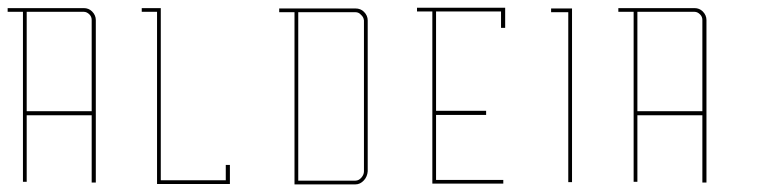

<svg xmlns="http://www.w3.org/2000/svg" viewBox="-20 -861 1987 502"><path d="M219.7 -559.6Q219.7 -559.6 194.3 -559.6Q168 -559.6 134.8 -559.6Q112.3 -559.6 89.8 -559.6Q67.4 -559.6 49.8 -559.6Q49.8 -559.6 49.8 -533.2Q49.8 -506.8 49.8 -472.7Q49.8 -449.2 49.8 -426.8Q49.8 -403.3 49.8 -385.7Q49.8 -385.7 45.9 -385.7Q43 -385.7 40 -385.7Q40 -385.7 40 -454.1Q40 -521.5 40 -609.4Q40 -668 40 -726.6Q40 -785.2 40 -830.1Q40 -830.1 25.4 -830.1Q9.8 -830.1 0 -830.1Q0 -830.1 0 -832Q0 -832 0 -834Q0 -837.9 0 -839.8Q0 -839.8 27.3 -839.8Q55.7 -839.8 91.8 -839.8Q115.2 -839.8 139.6 -839.8Q164.1 -839.8 181.6 -839.8Q181.6 -839.8 184.6 -839.8Q186.5 -839.8 199.2 -839.8Q211.9 -839.8 220.7 -831.1Q230.5 -821.3 230.5 -808.6Q230.5 -808.6 230.5 -801.8Q230.5 -794.9 230.5 -790Q230.5 -790 230.5 -727.5Q230.5 -665 230.5 -585Q230.5 -531.2 230.5 -477.5Q230.5 -424.8 230.5 -383.8Q230.5 -383.8 228.5 -383.8Q227.5 -383.8 226.6 -383.8Q222.7 -383.8 219.7 -383.8Q219.7 -383.8 219.7 -411.1Q219.7 -438.5 219.7 -472.7Q219.7 -496.1 219.7 -519.5Q219.7 -543 219.7 -559.6ZM219.7 -570.3Q219.7 -570.3 219.7 -603.5Q219.7 -637.7 219.7 -681.6Q219.7 -710.9 219.7 -740.2Q219.7 -768.6 219.7 -791Q219.7 -791 219.7 -793Q219.7 -795.9 219.7 -808.6Q219.7 -817.4 213.9 -823.2Q207 -830.1 199.2 -830.1Q199.2 -830.1 192.4 -830.1Q186.5 -830.1 181.6 -830.1Q181.6 -830.1 181.6 -832Q181.6 -834 181.6 -835Q181.6 -835 181.6 -833Q181.6 -831.1 181.6 -830.1Q181.6 -830.1 162.1 -830.1Q141.6 -830.1 115.2 -830.1Q98.6 -830.1 81.1 -830.1Q63.5 -830.1 49.8 -830.1Q49.8 -830.1 49.8 -792Q49.8 -791 49.8 -790Q49.8 -769.5 49.8 -747.1Q49.8 -724.6 49.8 -699.2Q49.8 -665 49.8 -629.9Q49.8 -595.7 49.8 -570.3Q49.8 -570.3 76.2 -570.3Q101.6 -570.3 135.7 -570.3Q158.2 -570.3 180.7 -570.3Q203.1 -570.3 219.7 -570.3Z M570.3 -389.6Q513.7 -389.6 400.4 -389.6Q400.4 -539.1 400.4 -835.9Q400.4 -835.9 400.4 -835.9Q400.4 -836.9 400.4 -839.8Q383.8 -839.8 350.6 -839.8Q350.6 -837.9 350.6 -835Q350.6 -833 350.6 -830.1Q364.3 -830.1 390.6 -830.1Q390.6 -681.6 390.6 -385.7Q390.6 -383.8 390.6 -379.9Q453.1 -379.9 577.1 -379.9Q577.1 -379.9 577.1 -379.9Q578.1 -379.9 581.1 -379.9Q581.1 -396.5 581.1 -429.7Q577.1 -429.7 570.3 -429.7Q570.3 -417 570.3 -389.6Z M750 -378.9Q750 -378.9 750 -380.9Q750 -383.8 750 -384.8Q750 -384.8 750 -453.1Q750 -520.5 750 -608.4Q750 -667 750 -725.6Q750 -784.2 750 -829.1Q750 -829.1 735.4 -829.1Q719.7 -829.1 710 -829.1Q710 -829.1 710 -831.1Q710 -831.1 710 -833Q710 -836.9 710 -838.9Q710 -838.9 738.3 -838.9Q765.6 -838.9 801.8 -838.9Q826.2 -838.9 849.6 -838.9Q874 -838.9 892.6 -838.9Q892.6 -838.9 894.5 -838.9Q896.5 -838.9 909.2 -838.9Q922.9 -838.9 931.6 -830.1Q941.4 -820.3 941.4 -807.6Q941.4 -807.6 941.4 -800.8Q941.4 -793.9 941.4 -789.1Q941.4 -789.1 941.4 -734.4Q941.4 -679.7 941.4 -608.4Q941.4 -560.5 941.4 -513.7Q941.4 -465.8 941.4 -429.7Q941.4 -429.7 941.4 -427.7Q941.4 -425.8 941.4 -413.1Q940.4 -399.4 931.6 -389.6Q921.9 -378.9 909.2 -378.9Q909.2 -378.9 905.3 -378.9Q904.3 -378.9 902.3 -378.9Q894.5 -378.9 890.6 -378.9Q890.6 -378.9 869.1 -378.9Q847.7 -378.9 819.3 -378.9Q800.8 -378.9 782.2 -378.9Q764.6 -378.9 750 -378.9ZM759.8 -388.7Q759.8 -388.7 780.3 -388.7Q799.8 -388.7 826.2 -388.7Q842.8 -388.7 860.4 -388.7Q877 -388.7 890.6 -388.7Q890.6 -388.7 890.6 -388.7Q891.6 -388.7 892.6 -388.7Q894.5 -388.7 909.2 -388.7Q918 -388.7 924.8 -396.5Q931.6 -404.3 931.6 -413.1Q931.6 -413.1 931.6 -418.9Q931.6 -425.8 931.6 -429.7Q931.6 -429.7 932.6 -429.7Q934.6 -429.7 936.5 -429.7Q936.5 -429.7 934.6 -429.7Q932.6 -429.7 931.6 -429.7Q931.6 -429.7 931.6 -485.4Q931.6 -540 931.6 -611.3Q931.6 -659.2 931.6 -706.1Q931.6 -753.9 931.6 -790Q931.6 -790 931.6 -792Q931.6 -794.9 931.6 -807.6Q930.7 -816.4 923.8 -822.3Q918 -829.1 909.2 -829.1Q909.2 -829.1 902.3 -829.1Q896.5 -829.1 892.6 -829.1Q892.6 -829.1 892.6 -831.1Q892.6 -833 892.6 -834Q892.6 -834 892.6 -832Q892.6 -830.1 892.6 -829.1Q892.6 -829.1 872.1 -829.1Q851.6 -829.1 825.2 -829.1Q808.6 -829.1 791 -829.1Q773.4 -829.1 759.8 -829.1Q759.8 -829.1 759.8 -763.7Q759.8 -762.7 759.8 -761.7Q759.8 -694.3 759.8 -607.4Q759.8 -548.8 759.8 -491.2Q759.8 -432.6 759.8 -388.7Z M1120.1 -571.3Q1164.1 -571.3 1251 -571.3Q1251 -567.4 1251 -560.5Q1207 -560.5 1120.1 -560.5Q1120.1 -564.5 1120.1 -571.3ZM1120.1 -831.1Q1117.2 -831.1 1110.4 -831.1Q1110.4 -805.7 1110.4 -776.4Q1110.4 -630.9 1110.4 -380.9Q1114.3 -380.9 1120.1 -380.9Q1120.1 -380.9 1120.1 -380.9Q1178.7 -380.9 1295.9 -380.9Q1295.9 -384.8 1295.9 -390.6Q1237.3 -390.6 1120.1 -390.6Q1120.1 -538.1 1120.1 -831.1ZM1295.9 -840.8Q1295.9 -840.8 1295.9 -840.8Q1220.7 -840.8 1070.3 -840.8Q1070.3 -837.9 1070.3 -831.1Q1143.6 -831.1 1290 -831.1Q1290 -816.4 1290 -788.1Q1293.9 -788.1 1300.8 -788.1Q1300.8 -805.7 1300.8 -840.8Q1298.8 -840.8 1295.9 -840.8Z M1475.6 -838.9Q1458 -838.9 1420.9 -838.9Q1420.9 -836.9 1420.9 -834Q1420.9 -832 1420.9 -829.1Q1435.5 -829.1 1465.8 -829.1Q1465.8 -680.7 1465.8 -384.8Q1468.8 -384.8 1475.6 -384.8Q1475.6 -534.2 1475.6 -834Q1475.6 -834 1475.6 -834Q1475.6 -835.9 1475.6 -838.9Z M1816.4 -559.6Q1816.4 -559.6 1791 -559.6Q1764.6 -559.6 1731.4 -559.6Q1709 -559.6 1686.5 -559.6Q1664.1 -559.6 1646.5 -559.6Q1646.5 -559.6 1646.5 -533.2Q1646.5 -506.8 1646.5 -472.7Q1646.5 -449.2 1646.5 -426.8Q1646.5 -403.3 1646.5 -385.7Q1646.5 -385.7 1642.6 -385.7Q1639.6 -385.7 1636.7 -385.7Q1636.7 -385.7 1636.7 -454.1Q1636.7 -521.5 1636.7 -609.4Q1636.7 -668 1636.7 -726.6Q1636.7 -785.2 1636.7 -830.1Q1636.7 -830.1 1622.1 -830.1Q1606.4 -830.1 1596.7 -830.1Q1596.7 -830.1 1596.7 -832Q1596.7 -832 1596.7 -834Q1596.7 -837.9 1596.7 -839.8Q1596.7 -839.8 1624 -839.8Q1652.3 -839.8 1688.5 -839.8Q1711.9 -839.8 1736.3 -839.8Q1760.7 -839.8 1778.3 -839.8Q1778.3 -839.8 1781.2 -839.8Q1783.2 -839.8 1795.9 -839.8Q1808.6 -839.8 1817.4 -831.1Q1827.1 -821.3 1827.1 -808.6Q1827.1 -808.6 1827.1 -801.8Q1827.1 -794.9 1827.1 -790Q1827.1 -790 1827.1 -727.5Q1827.1 -665 1827.1 -585Q1827.1 -531.2 1827.1 -477.5Q1827.1 -424.8 1827.1 -383.8Q1827.1 -383.8 1825.2 -383.8Q1824.2 -383.8 1823.2 -383.8Q1819.3 -383.8 1816.4 -383.8Q1816.4 -383.8 1816.4 -411.1Q1816.4 -438.5 1816.4 -472.7Q1816.4 -496.1 1816.4 -519.5Q1816.4 -543 1816.4 -559.6ZM1816.4 -570.3Q1816.4 -570.3 1816.4 -603.5Q1816.4 -637.7 1816.4 -681.6Q1816.4 -710.9 1816.4 -740.2Q1816.4 -768.6 1816.4 -791Q1816.4 -791 1816.4 -793Q1816.4 -795.9 1816.4 -808.6Q1816.4 -817.4 1810.5 -823.2Q1803.7 -830.1 1795.9 -830.1Q1795.9 -830.1 1789.1 -830.1Q1783.2 -830.1 1778.3 -830.1Q1778.3 -830.1 1778.3 -832Q1778.3 -834 1778.3 -835Q1778.3 -835 1778.3 -833Q1778.3 -831.1 1778.3 -830.1Q1778.3 -830.1 1758.8 -830.1Q1738.3 -830.1 1711.9 -830.1Q1695.3 -830.1 1677.7 -830.1Q1660.2 -830.1 1646.5 -830.1Q1646.5 -830.1 1646.5 -792Q1646.5 -791 1646.5 -790Q1646.5 -769.5 1646.5 -747.1Q1646.5 -724.6 1646.5 -699.2Q1646.5 -665 1646.5 -629.9Q1646.5 -595.7 1646.5 -570.3Q1646.5 -570.3 1672.9 -570.3Q1698.2 -570.3 1732.4 -570.3Q1754.9 -570.3 1777.3 -570.3Q1799.8 -570.3 1816.4 -570.3Z"/></svg>

Font: Reach
Style: Line
Weight: 400
Designer: Billy Harris
Version: Reach Line